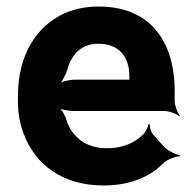

<svg xmlns="http://www.w3.org/2000/svg" viewBox="-20 -558 580 588"><path d="M282 -538C244 -538 210 -531 179 -518C92 -479 35 -390 35 -265V-246C35 -211 41 -178 53 -147C88 -55 170 10 297 10C378 10 438 -16 479 -57C491 -69 518 -80 530 -79L531 -83C518 -84 491 -98 480 -111L449 -146C442 -154 438 -169 439 -177L435 -178C434 -170 426 -153 418 -146C392 -120 355 -104 307 -104C242 -104 199 -140 183 -192C179 -206 167 -226 158 -233L156 -229C165 -223 189 -218 205 -218H485C499 -218 521 -209 529 -202L531 -204C524 -212 515 -234 515 -248V-278C515 -434 438 -538 282 -538ZM376 -326V-320C376 -317 376 -311 378 -310L380 -312C379 -314 373 -314 370 -314H210C193 -314 166 -308 156 -301L159 -297C169 -305 181 -328 186 -344C198 -389 227 -424 281 -424C342 -424 376 -387 376 -326Z"/></svg>

Font: Asimov
Style: Edge
Weight: 500
Designer: Google
Version: Version 2.000980: 2014